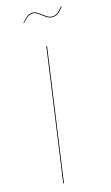

<svg xmlns="http://www.w3.org/2000/svg" viewBox="-131 -906 551 954"><g transform="rotate(-15 145.0 -429.5)"><path d="M231.4 -811Q215.8 -811 200 -822Q184.1 -833 169.4 -844Q154.8 -855 142.1 -855Q128.4 -855 117.2 -847.4Q106 -839.8 87.4 -820.3L84.5 -821.8Q104 -842.8 115.7 -850.8Q127.4 -858.9 142.1 -858.9Q155.3 -858.9 170.4 -847.9Q185.5 -836.9 201.2 -825.9Q216.8 -814.9 231.4 -814.9Q246.6 -814.9 258.3 -823.2Q270 -831.5 286.6 -852.5L289.6 -850.6Q272.5 -828.6 260 -819.8Q247.6 -811 231.4 -811ZM168.5 -680.2 73.2 0H69.3L164.6 -680.2Z"/></g></svg>

Font: Fira Sans Compressed Four
Style: Italic
Weight: 100
Width: 3
Italic angle: -8°
Designer: Carrois Corporate & Edenspiekermann AG
Foundry: Carrois Corporate GbR & Edenspiekermann AG
Version: Version 4.203;PS 004.203;hotconv 1.0.88;makeotf.lib2.5.64775